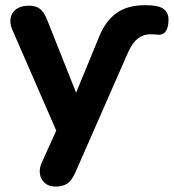

<svg xmlns="http://www.w3.org/2000/svg" viewBox="-20 -520 660 729"><path d="M139.7 94.8 206.5 -52.6V5.6L27.4 -405.6Q16.4 -430.3 20.3 -451.5Q24.2 -472.8 42.1 -485.6Q60.1 -498.4 90.3 -498.4Q116.4 -498.4 132.2 -486Q147.9 -473.6 160.3 -441.5L284.3 -129.3H253L356.2 -380.1Q379.8 -439 421.3 -469.7Q462.7 -500.4 532.6 -500.4Q581.7 -500.4 600.7 -486.3Q619.8 -472.2 619.8 -445.5Q619.8 -418 610.6 -403Q601.3 -387.9 583.7 -387.9Q578.7 -388.7 574.1 -388.9L551.1 -389.9Q523.9 -389.9 503.3 -373.7Q482.7 -357.6 466.3 -321.2L266.4 134.3Q252.8 164.7 235.9 176.6Q218.9 188.4 190.8 188.4Q166.2 188.4 150.3 175.1Q134.5 161.7 131.5 140.1Q128.5 118.4 139.7 94.8Z"/></svg>

Font: SN Pro Thin
Style: Regular
Weight: 200
Designer: Tobias Whetton
Foundry: Supernotes
Version: Version 1.003;Glyphs 3.3 (3324)